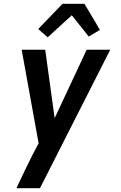

<svg xmlns="http://www.w3.org/2000/svg" viewBox="-20 -784 640 1019"><path d="M67 215Q88 169 110.5 123.5Q133 78 155 33L185 -23L95 -520H220L270 -157L440 -520H565Q471 -336 378.5 -152.5Q286 31 192 215ZM233 -586 183 -630 312 -764H428L490 -660L510 -625L451 -590L361 -703Z"/></svg>

Font: Iosevka Aile Oblique
Style: Bold
Weight: 700
Italic angle: -9°
Designer: Belleve Invis
Foundry: Belleve Invis
Version: Version 31.1.0; ttfautohint (v1.8.4)